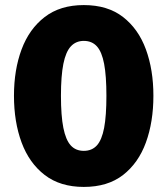

<svg xmlns="http://www.w3.org/2000/svg" viewBox="-20 -724 661 756"><path d="M310 12Q217 12 156 -35Q95 -82 65 -163Q35 -244 35 -347Q35 -449 65 -529.5Q95 -610 156 -657Q217 -704 310 -704Q404 -704 464.5 -657Q525 -610 554.5 -529.5Q584 -449 584 -347Q584 -244 554.5 -163Q525 -82 464.5 -35Q404 12 310 12ZM310 -130Q342 -130 361.5 -151.5Q381 -173 390 -220.5Q399 -268 399 -347Q399 -425 390 -472.5Q381 -520 361.5 -541.5Q342 -563 310 -563Q279 -563 259 -541.5Q239 -520 229.5 -472.5Q220 -425 220 -347Q220 -268 229.5 -220.5Q239 -173 258.5 -151.5Q278 -130 310 -130Z"/></svg>

Font: Murecho Thin ExtraBold
Style: Regular
Weight: 800
Version: Version 1.010